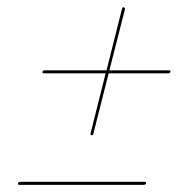

<svg xmlns="http://www.w3.org/2000/svg" viewBox="-20 -625 498 538"><path d="M236 -246Q232.5 -247 234 -252.5L276 -419.5H103Q98 -419.5 99 -424Q100 -428 105.5 -428H278.5L322 -601Q323 -605.5 327 -604.5Q331 -603.5 330 -598.5L286.5 -428H454Q458.5 -428 457.5 -424Q456.5 -419.5 451.5 -419.5H284.5L241.5 -250Q240.5 -245 236 -246ZM30.5 -111.5Q31.5 -115.5 37 -115.5H385.5Q390 -115.5 389 -111.5Q388 -107 383 -107H34.5Q29.5 -107 30.5 -111.5Z"/></svg>

Font: Fraunces 144pt S000 SemiBold
Style: Italic
Weight: 600
Italic angle: -16°
Version: Version 1.000; ttfautohint (v1.8.3)